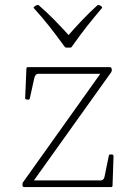

<svg xmlns="http://www.w3.org/2000/svg" viewBox="-20 -758 551 778"><path d="M391 -732Q396 -729 392 -724Q363 -690 334 -653.5Q305 -617 272 -570Q270 -565 263 -565H250Q244 -565 241 -570Q207 -617 178 -653.5Q149 -690 118 -724Q114 -728 119 -731Q121 -733 123.5 -734.5Q126 -736 129 -737Q135 -739 139 -735Q168 -710 200.5 -677Q233 -644 267 -606H249Q282 -644 313.5 -677Q345 -710 373 -735Q377 -739 383 -737Q385 -736 387 -735Q389 -734 391 -732ZM421 -127Q422 -133 428 -132H434Q440 -131 440 -125L436 -6Q436 0 430 0H78Q72 0 71 -6V-8Q70 -13 73 -19L395 -471L400 -459H136Q129 -459 125 -454.5Q121 -450 119 -442L101 -360Q100 -354 94 -354L88 -355Q82 -355 82 -361L87 -480Q87 -486 93 -486H425Q431 -486 432 -480L433 -477Q434 -472 431 -466L106 -11L95 -27H388Q395 -27 399 -32Q403 -37 404 -44Z"/></svg>

Font: Hahmlet Thin
Style: Regular
Weight: 250
Version: Version 1.002